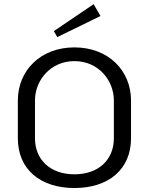

<svg xmlns="http://www.w3.org/2000/svg" viewBox="-20 -897 723 933"><path d="M468.3 -819.2 435 -876.7 241.7 -745.8 258.3 -716.7ZM341.7 -666.7C177.5 -666.7 66.7 -555 66.7 -408.3V-225C66.7 -73.3 176.7 16.7 341.7 16.7C506.7 16.7 616.7 -73.3 616.7 -225V-408.3C616.7 -555 505.8 -666.7 341.7 -666.7ZM341.7 -600C457.5 -600 533.3 -507.5 533.3 -408.3V-225C533.3 -122.5 460.8 -50 341.7 -50C222.5 -50 150 -122.5 150 -225V-408.3C150 -507.5 225.8 -600 341.7 -600Z"/></svg>

Font: BoonHome
Style: Book
Weight: 400
Designer: Sungsit Sawaiwan
Foundry: Sungsit Sawaiwan
Version: Version 0.2